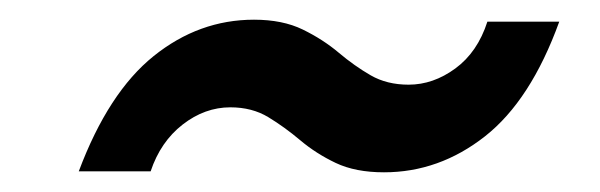

<svg xmlns="http://www.w3.org/2000/svg" viewBox="-20 -448 609 195"><path d="M60 -274Q90 -354 136 -391Q182 -428 238 -428Q267 -428 287.5 -418Q308 -408 324 -394.5Q340 -381 356.5 -371.5Q373 -362 395 -362Q420 -362 442.5 -378.5Q465 -395 475 -426H548Q519 -346 472.5 -309.5Q426 -273 370 -273Q341 -273 321 -282.5Q301 -292 285 -305.5Q269 -319 252.5 -329Q236 -339 214 -339Q188 -339 165.5 -321.5Q143 -304 133 -274Z"/></svg>

Font: Albert Sans Medium
Style: Italic
Weight: 500
Italic angle: -11.25°
Designer: Andreas Rasmussen
Foundry: a.Foundry
Version: Version 1.025